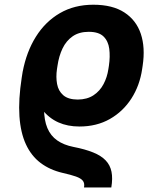

<svg xmlns="http://www.w3.org/2000/svg" viewBox="-20 -573 710 825"><path d="M458.3 232.5H341Q344.4 214.2 335.9 203.6Q327.4 193 306.2 185.5Q285 178 249.8 170.1Q194.4 157.3 154.4 127.1Q114.4 97 91.4 47.2Q68.3 -2.6 63.5 -73.7Q58.7 -144.8 73.3 -239.1L77.7 -266.7L187.9 -249.2L183.5 -221.8Q169.3 -154.4 169.3 -105.3Q169.4 -56.2 183.6 -22.7Q197.7 10.7 225.8 30.3Q254 50 295.3 58.2Q346.2 68.1 380.5 82.1Q414.8 96 434.1 116.3Q453.4 136.5 459.1 165Q464.8 193.4 458.3 232.5ZM321.3 -29.4Q270.5 -29.4 230.9 -47.1Q191.2 -64.8 161.5 -101.7Q131.9 -138.6 111.2 -195Q105.4 -211.1 96.2 -221.1Q87 -231.1 80.5 -238.7Q74 -246.4 75.7 -254.4L77.4 -264.2Q93.6 -350.3 134.2 -415.2Q174.9 -480.2 237.2 -516.4Q299.6 -552.7 381 -552.7Q463.5 -552.7 514.4 -519.5Q565.4 -486.3 585.1 -427.5Q604.7 -368.6 593 -290.9L590.8 -276.2Q580.5 -205.7 544.7 -149.8Q508.8 -93.9 452 -61.6Q395.1 -29.4 321.3 -29.4ZM313.8 -145.2Q354.5 -145.5 382 -163.8Q409.4 -182 425 -211.8Q440.7 -241.6 445.7 -276.2L448 -290.9Q453.7 -330 449.5 -363.1Q445.3 -396.1 424.9 -416.2Q404.5 -436.3 361.2 -436.3Q320 -436.3 292.2 -417Q264.4 -397.7 248.7 -364.8Q233 -331.9 227.1 -290.9L224.8 -276.2Q219.7 -241.9 225.3 -211.9Q230.8 -182 251.9 -163.8Q273 -145.5 313.8 -145.2Z"/></svg>

Font: Inter
Style: Italic
Weight: 400
Italic angle: -9.3988°
Designer: Rasmus Andersson
Foundry: rsms
Version: Version 4.001;git-66647c0bb